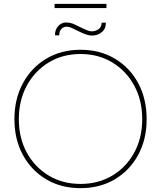

<svg xmlns="http://www.w3.org/2000/svg" viewBox="-20 -969 838 999"><path d="M399 10Q298 10 220.5 -36Q143 -82 99 -163Q55 -244 55 -349Q55 -454 99 -535.5Q143 -617 220.5 -663.5Q298 -710 399 -710Q500 -710 577.5 -664Q655 -618 699 -536.5Q743 -455 743 -349Q743 -244 699 -163Q655 -82 577.5 -36Q500 10 399 10ZM399 -12Q492 -12 564.5 -55.5Q637 -99 678.5 -175Q720 -251 720 -349Q720 -447 678.5 -523.5Q637 -600 564.5 -644Q492 -688 399 -688Q306 -688 233.5 -644Q161 -600 119.5 -523.5Q78 -447 78 -349Q78 -251 119.5 -175Q161 -99 233.5 -55.5Q306 -12 399 -12ZM459 -784Q447 -784 431 -788.5Q415 -793 377 -812Q371 -815 355.5 -822.5Q340 -830 325 -830Q311 -830 299.5 -818.5Q288 -807 288 -785H266Q266 -816 283.5 -834Q301 -852 323 -852Q347 -852 368 -842Q389 -832 407 -823Q431 -812 440.5 -809Q450 -806 457 -806Q476 -806 492 -816.5Q508 -827 509 -851H531Q531 -819 509.5 -801.5Q488 -784 459 -784ZM264 -927V-949H534V-927Z"/></svg>

Font: Lexend Thin
Style: Regular
Weight: 100
Designer: Bonnie Shaver-Troup, Thomas Jockin
Foundry: Lexend
Version: Version 1.007; ttfautohint (v1.8.3)